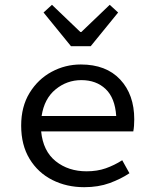

<svg xmlns="http://www.w3.org/2000/svg" viewBox="-20 -766 640 798"><path d="M318 -433Q258 -433 211 -394.5Q164 -356 153 -284H463Q458 -359 419 -396Q380 -433 318 -433ZM330 12Q257 12 197.5 -18Q138 -48 103 -105.5Q68 -163 68 -244Q68 -323 103 -380Q138 -437 194.5 -467.5Q251 -498 316 -498Q421 -498 479.5 -435.5Q538 -373 538 -270Q538 -256 537 -243Q536 -230 534 -220H151Q159 -138 211.5 -96Q264 -54 340 -54Q384 -54 419.5 -66.5Q455 -79 488 -100L518 -46Q482 -22 435.5 -5Q389 12 330 12ZM275 -574 161 -714 196 -746 314 -633H318L436 -746L471 -714L357 -574Z"/></svg>

Font: SauceCodePro NFM
Style: Regular
Weight: 400
Monospace: yes
Designer: Paul D. Hunt, Teo Tuominen
Foundry: Adobe
Version: Version 2.042;hotconv 1.1.0;makeotfexe 2.6.0;Nerd Fonts 3.3.